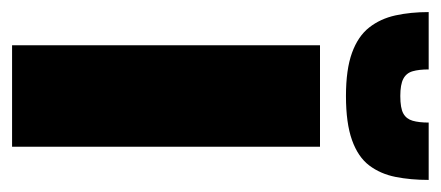

<svg xmlns="http://www.w3.org/2000/svg" viewBox="-246 -504 730 318"><g transform="rotate(90 119.0 -345.0)"><path d="M35 0V-510H203V0ZM119 -553Q75 -553 47.5 -563Q20 -573 5.5 -591.5Q-9 -610 -14.5 -635Q-20 -660 -20 -690H75Q75 -674 78 -663.5Q81 -653 90.5 -648Q100 -643 119 -643Q139 -643 148 -648Q157 -653 160 -663.5Q163 -674 163 -690H258Q258 -660 253 -635Q248 -610 234 -591.5Q220 -573 192 -563Q164 -553 119 -553Z"/></g></svg>

Font: Saira Condensed Black
Style: Regular
Weight: 900
Width: 3
Designer: Hector Gatti with collaboration of the Omnibus-Type team
Foundry: Omnibus-Type
Version: Version 1.101